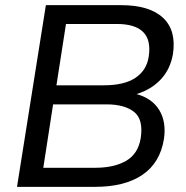

<svg xmlns="http://www.w3.org/2000/svg" viewBox="-20 -725 723 745"><path d="M46 0 158 -705H450Q560 -705 612.5 -656Q665 -607 651 -515Q641 -457 604.5 -417.5Q568 -378 510 -360Q571 -343 598.5 -297Q626 -251 616 -185Q601 -93 532.5 -46.5Q464 0 349 0ZM199 -394H383Q462 -394 505.5 -423Q549 -452 557 -505Q577 -632 433 -632H236ZM148 -74H350Q423 -74 469.5 -101Q516 -128 526 -189Q537 -262 500 -291Q463 -320 394 -320H186Z"/></svg>

Font: Mulish Medium
Style: Italic
Weight: 500
Italic angle: -9°
Designer: Vernon Adams
Foundry: Vernon Adams
Version: Version 3.603; ttfautohint (v1.8.3)